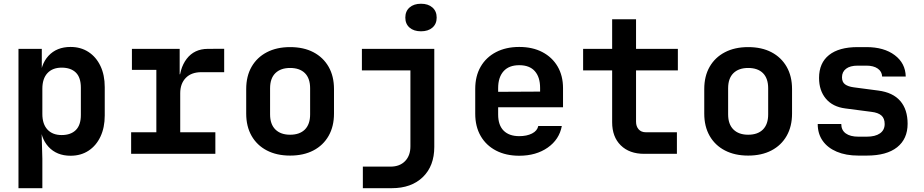

<svg xmlns="http://www.w3.org/2000/svg" viewBox="-20 -806 4840 1006"><path d="M76.8 180V-550H199V-439.1H226.9L190.8 -386.6Q190.8 -466.5 233.8 -513.3Q276.9 -560 349.6 -560Q403.4 -560 443.6 -533.7Q483.8 -507.5 506.3 -460.3Q528.8 -413.1 528.8 -349.6V-200.9Q528.8 -137.9 506.5 -90.4Q484.2 -42.9 444 -16.5Q403.8 10 349.6 10Q277.3 10 234 -36.9Q190.8 -83.9 190.8 -163.4L226.9 -110.3H198.1L201.9 25.9V180ZM303.2 -98.4Q350.8 -98.4 377.3 -124.6Q403.7 -150.8 403.7 -203.8V-346.2Q403.7 -400.2 377.3 -425.9Q350.8 -451.6 303.2 -451.6Q255.2 -451.6 228.5 -422.7Q201.9 -393.9 201.9 -341.2V-208.8Q201.9 -156.1 228.5 -127.3Q255.2 -98.4 303.2 -98.4Z M667.1 0V-113H799.2V-439.9H671.2V-550H921.4V-416.9H946.1L918.6 -360.2Q918.6 -445.9 958.1 -497.7Q997.7 -549.6 1068.6 -550L1154.6 -550.4V-427.8H1035.1Q982.6 -427.8 953.4 -397.8Q924.3 -367.8 924.3 -317.4V-113H1108.4V0Z M1500 9.2Q1429.9 9.2 1378.2 -17.7Q1326.5 -44.6 1298.2 -94.1Q1270 -143.6 1270 -210.8V-339.2Q1270 -406.8 1298.2 -456.1Q1326.5 -505.4 1378.2 -532.3Q1429.9 -559.2 1500 -559.2Q1571.1 -559.2 1622.3 -532.3Q1673.5 -505.4 1701.8 -456.1Q1730 -406.8 1730 -339.2V-210.8Q1730 -143.6 1701.8 -94.1Q1673.5 -44.6 1622.1 -17.7Q1570.7 9.2 1500 9.2ZM1500 -100.1Q1550.2 -100.1 1577.6 -127.5Q1604.9 -155 1604.9 -206.7V-343.3Q1604.9 -395.6 1577.6 -422.8Q1550.2 -449.9 1500 -449.9Q1450.8 -449.9 1422.9 -422.8Q1395.1 -395.6 1395.1 -343.3V-206.7Q1395.1 -155 1422.9 -127.5Q1450.8 -100.1 1500 -100.1Z M1881.2 180V67H2026.3Q2074.2 67 2102.3 38.3Q2130.4 9.5 2130.4 -39.2V-437H1876.2V-550H2255.5V-36.3Q2255.5 63.7 2195.5 121.8Q2135.5 180 2032.7 180ZM2185.9 -642Q2148.2 -642 2126 -661.3Q2103.7 -680.7 2103.7 -713.8Q2103.7 -747.3 2126 -766.8Q2148.2 -786.4 2185.9 -786.4Q2223.5 -786.4 2245.7 -766.8Q2268 -747.3 2268 -713.8Q2268 -680.7 2245.7 -661.3Q2223.5 -642 2185.9 -642Z M2700.6 10Q2630.9 10 2578.9 -17.1Q2526.9 -44.2 2498.4 -93.7Q2470 -143.2 2470 -210V-340Q2470 -407.2 2498.4 -456.5Q2526.9 -505.8 2578.9 -532.9Q2630.9 -560 2700.6 -560Q2770.3 -560 2821.7 -533.1Q2873.1 -506.2 2901.6 -457.8Q2930 -409.3 2930 -344.1V-243.8H2590.1V-205.9Q2590.1 -150.1 2619 -121.3Q2647.9 -92.6 2700.6 -92.6Q2740.1 -92.6 2767.6 -106.5Q2795.1 -120.5 2800.4 -145.9H2923.7Q2910.6 -75.1 2849.7 -32.5Q2788.8 10 2700.6 10ZM2809.9 -315.3V-345.3Q2809.9 -402.1 2782.2 -433.2Q2754.6 -464.4 2700.6 -464.4Q2646.6 -464.4 2618.4 -432.7Q2590.1 -401 2590.1 -344.1V-324.9L2818.6 -326.1Z M3355 0Q3277.6 0 3232.5 -44.5Q3187.4 -88.9 3187.4 -165.5V-437H3035.3V-550H3187.4V-705H3312.6V-550H3531.7V-437H3312.6V-168.4Q3312.6 -143.9 3326.1 -128.5Q3339.7 -113 3363.8 -113H3526.7V0Z M3900 9.2Q3829.9 9.2 3778.2 -17.7Q3726.5 -44.6 3698.2 -94.1Q3670 -143.6 3670 -210.8V-339.2Q3670 -406.8 3698.2 -456.1Q3726.5 -505.4 3778.2 -532.3Q3829.9 -559.2 3900 -559.2Q3971.1 -559.2 4022.3 -532.3Q4073.5 -505.4 4101.8 -456.1Q4130 -406.8 4130 -339.2V-210.8Q4130 -143.6 4101.8 -94.1Q4073.5 -44.6 4022.1 -17.7Q3970.7 9.2 3900 9.2ZM3900 -100.1Q3950.2 -100.1 3977.6 -127.5Q4004.9 -155 4004.9 -206.7V-343.3Q4004.9 -395.6 3977.6 -422.8Q3950.2 -449.9 3900 -449.9Q3850.8 -449.9 3822.9 -422.8Q3795.1 -395.6 3795.1 -343.3V-206.7Q3795.1 -155 3822.9 -127.5Q3850.8 -100.1 3900 -100.1Z M4477.4 9.2Q4412.3 9.2 4364.4 -11.1Q4316.5 -31.3 4290.5 -68.3Q4264.5 -105.3 4264.5 -156.3H4387.9Q4387.9 -124.1 4411.4 -107Q4434.9 -89.9 4477.4 -89.9H4521.4Q4566.1 -89.9 4590.7 -107.2Q4615.3 -124.5 4615.3 -156.3Q4615.3 -185.9 4598.1 -200.9Q4581 -216 4545.6 -220L4408.8 -237.9Q4342.9 -246.4 4307.2 -289Q4271.5 -331.6 4271.5 -397.6Q4271.5 -476 4323.7 -517.6Q4375.8 -559.2 4473.9 -559.2H4519.7Q4611.9 -559.2 4668 -517Q4724.1 -474.9 4725.7 -405.1H4602Q4601.1 -431.1 4579.1 -446.6Q4557.1 -462.1 4519.7 -462.1H4473.9Q4434.3 -462.1 4413 -445.8Q4391.7 -429.5 4391.7 -401.1Q4391.7 -376 4407.5 -364.3Q4423.4 -352.5 4452.9 -348.5L4582 -331.5Q4658.5 -321.5 4697 -276.9Q4735.5 -232.4 4735.5 -157.5Q4735.5 -78.2 4680.6 -34.5Q4625.7 9.2 4521.4 9.2Z"/></svg>

Font: Atlassian Mono
Style: Regular
Weight: 400
Monospace: yes
Designer: Philipp Nurullin, Konstantin Bulenkov
Foundry: Modifications by Atlassian Pty Ltd, manufactured by JetBrains
Version: Version 2.304